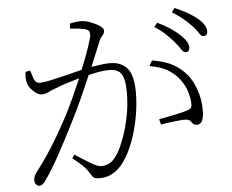

<svg xmlns="http://www.w3.org/2000/svg" viewBox="-54 -834 1108 917"><g transform="rotate(-5 500.0 -375.0)"><path d="M710.9 -688 726.1 -707Q762.7 -689.9 788.8 -672.1Q814.9 -654.3 832 -638.2Q869.1 -604 869.1 -577.1Q869.1 -555.2 851.1 -555.2Q838.9 -555.2 828.9 -571.3Q818.8 -587.4 803.2 -606Q787.1 -624.5 764.9 -646.2Q742.7 -668 710.9 -688ZM310.1 -714.8V-738.8Q321.3 -742.2 335.2 -744.1Q349.1 -746.1 365.2 -746.1Q383.8 -746.1 408.4 -737.1Q433.1 -728 451.7 -715.8Q470.2 -703.6 470.2 -692.9Q470.2 -678.2 460.4 -668.5Q450.7 -658.7 443.8 -642.1Q435.5 -621.6 423.1 -591.1Q410.6 -560.5 395 -523.9Q416 -527.8 440.7 -531Q465.3 -534.2 483.9 -534.2Q538.1 -534.2 567.1 -500.7Q596.2 -467.3 596.2 -383.8Q596.2 -324.7 584.2 -262.2Q572.3 -199.7 551.3 -145.3Q530.3 -90.8 503.9 -55.2Q482.9 -26.4 454.1 -8.8Q425.3 8.8 387.2 8.8Q363.8 8.8 356.7 -0.2Q349.6 -9.3 339.8 -24.9Q335.9 -31.7 329.8 -39.6Q323.7 -47.4 309.3 -60.8Q294.9 -74.2 266.1 -97.2L277.8 -113.8Q318.4 -86.9 351.3 -67.4Q384.3 -47.9 400.9 -47.9Q423.3 -47.9 443.6 -59.3Q463.9 -70.8 484.9 -106.9Q499 -130.9 514.9 -174.3Q530.8 -217.8 542 -273.4Q553.2 -329.1 553.2 -389.2Q553.2 -449.2 537.4 -475.6Q521.5 -502 477.1 -502Q457.5 -502 432.1 -497.8Q406.7 -493.7 378.9 -486.8Q357.4 -436 331.8 -379.6Q306.2 -323.2 278.8 -269Q234.9 -182.1 199.2 -116.9Q163.6 -51.8 129.9 -3.9Q121.1 9.3 113.3 14.6Q105.5 20 98.1 20Q91.3 20 83.7 12.9Q76.2 5.9 76.2 -6.8Q76.2 -16.1 78.9 -24.9Q81.5 -33.7 89.8 -44.9Q118.7 -82.5 143.1 -118.2Q167.5 -153.8 192.1 -195.6Q216.8 -237.3 247.1 -293Q266.6 -329.6 288.8 -377.9Q311 -426.3 332 -475.1Q300.3 -465.8 273.2 -457.5Q246.1 -449.2 231 -442.9Q194.8 -429.7 179.9 -421.9Q165 -414.1 147.9 -414.1Q129.4 -414.1 108.2 -434.1Q86.9 -454.1 81.1 -475.1Q78.6 -483.4 77.9 -499Q77.1 -514.6 80.1 -527.8L102.1 -532.2Q107.9 -512.7 115.2 -491.5Q122.6 -470.2 145 -470.2Q161.1 -470.2 195.8 -477.5Q230.5 -484.9 271.5 -495.1Q312.5 -505.4 347.2 -514.2Q371.1 -572.3 387 -618.9Q402.8 -665.5 402.8 -679.2Q402.8 -687 400.1 -693.4Q397.5 -699.7 387.2 -704.1Q376 -708.5 351.6 -711.4Q327.1 -714.4 310.1 -714.8ZM671.9 -503.9 686 -529.8Q752 -518.6 789.1 -496.8Q826.2 -475.1 853 -441.9Q874.5 -415.5 890.9 -369.9Q907.2 -324.2 907.2 -267.1Q907.2 -242.2 899.7 -223.6Q892.1 -205.1 874 -205.1Q860.8 -205.1 855.2 -211.7Q849.6 -218.3 843.8 -225.3Q837.9 -232.4 824.2 -233.9Q813.5 -234.9 791 -232.9Q768.6 -231 743.9 -227.5Q719.2 -224.1 702.1 -221.2L695.8 -247.1Q712.9 -250 740.2 -255.4Q767.6 -260.7 793.9 -266.8Q820.3 -272.9 835 -277.8Q850.6 -283.2 853.5 -291.7Q856.4 -300.3 855 -318.8Q853.5 -337.9 844.5 -367.7Q835.4 -397.5 812 -428.2Q790 -456.5 757.3 -475.8Q724.6 -495.1 671.9 -503.9ZM800.8 -751 814.9 -770Q887.2 -738.8 922.9 -708Q960.9 -675.8 960.9 -646Q960.9 -624 940.9 -624Q930.7 -624 920.9 -640.6Q911.1 -657.2 894 -674.8Q876 -694.3 854.5 -712.2Q833 -730 800.8 -751Z"/></g></svg>

Font: Source Han Serif CN ExtraLight
Style: Regular
Weight: 250
Designer: Ryoko NISHIZUKA  (kana & ideographs); Frank Grießhammer (Latin, Greek & Cyrillic); Wenlong ZHANG  (bopomofo); Sandoll Co
Foundry: Adobe Systems Incorporated
Version: Version 1.001;PS 1.001;hotconv 16.6.54;makeotf.lib2.5.65590